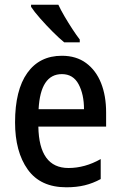

<svg xmlns="http://www.w3.org/2000/svg" viewBox="-20 -786 512 816"><path d="M243 -549Q304 -549 346 -518Q388 -487 409.5 -433Q431 -379 431 -308V-248H143Q146 -72 271 -72Q341 -72 408 -110V-25Q375 -7 340 1.5Q305 10 262 10Q152 10 98 -65.5Q44 -141 44 -266Q44 -403 96 -476Q148 -549 243 -549ZM243 -471Q152 -471 144 -322H337Q337 -385 314 -428Q291 -471 243 -471ZM228 -766Q238 -744 254.5 -716Q271 -688 288 -662Q305 -636 319 -618V-606H253Q232 -623 204 -651Q176 -679 150.5 -708Q125 -737 112 -757V-766Z"/></svg>

Font: Noto Sans Myanmar Condensed Medium
Style: Regular
Weight: 500
Width: 3
Designer: Monotype Design Team
Foundry: Monotype Imaging Inc.
Version: Version 2.107; ttfautohint (v1.8.4.7-5d5b)